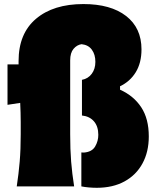

<svg xmlns="http://www.w3.org/2000/svg" viewBox="-20 -896 763 923"><path d="M445.3 6.8Q427.7 6.8 407.5 5.1Q387.2 3.4 371.1 0V-163.1Q375 -162.6 383.3 -162.6Q421.9 -165.5 437.3 -191.7Q452.6 -217.8 452.6 -247.6Q452.6 -288.6 431.6 -312.7Q410.6 -336.9 374 -340.8V-512.2Q403.3 -517.6 420.9 -541Q438.5 -564.5 438.5 -598.6Q438.5 -633.8 421.6 -657Q404.8 -680.2 372.1 -683.6Q349.6 -680.2 333.5 -661.1Q317.4 -642.1 317.4 -605.5V-250.5Q317.4 -177.2 322 -119.1Q326.7 -61 336.4 0H60.5Q69.8 -61 74.7 -119.1Q79.6 -177.2 79.6 -250.5V-308.6Q79.6 -331.5 78.9 -355Q78.1 -378.4 77.1 -401.4L16.1 -392.1V-586.4H69.3V-602.1Q69.3 -734.9 153.1 -805.7Q236.8 -876.5 380.9 -876.5Q512.2 -876.5 586.2 -819.1Q660.2 -761.7 660.2 -658.7Q660.2 -593.8 632.6 -548.8Q605 -503.9 557.1 -481.4V-464.8Q622.6 -435.5 658.9 -380.4Q695.3 -325.2 695.3 -240.2Q695.3 -166 665 -110.4Q634.8 -54.7 578.6 -23.9Q522.5 6.8 445.3 6.8Z"/></svg>

Font: Pinar-DS3-FD Black
Style: Regular
Weight: 900
Designer: Amin Abedi
Version: Version 3.000